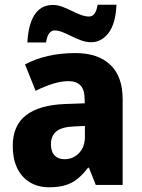

<svg xmlns="http://www.w3.org/2000/svg" viewBox="-20 -784 601 814"><path d="M300 -559Q395 -559 447.5 -509.5Q500 -460 500 -363V0H386L357 -73H353Q332 -45 309.5 -26.5Q287 -8 258 1Q229 10 188 10Q141 10 106 -11.5Q71 -33 52.5 -72Q34 -111 34 -165Q34 -252 90.5 -295.5Q147 -339 256 -343L339 -346V-361Q339 -403 321.5 -421.5Q304 -440 270 -440Q240 -440 204.5 -429Q169 -418 131 -399L86 -511Q129 -534 182.5 -546.5Q236 -559 300 -559ZM295 -248Q242 -246 219 -227Q196 -208 196 -172Q196 -141 211.5 -125Q227 -109 253 -109Q290 -109 315 -135Q340 -161 340 -204V-250ZM96 -604Q98 -640 105 -669Q112 -698 125 -719Q138 -740 157.5 -751.5Q177 -763 204 -763Q224 -763 244 -755.5Q264 -748 284 -738Q304 -728 322.5 -721Q341 -714 358 -714Q371 -714 380 -725Q389 -736 394 -764H474Q470 -683 440 -644Q410 -605 367 -605Q346 -605 325 -612.5Q304 -620 284 -630Q264 -640 245.5 -647.5Q227 -655 211 -655Q200 -655 190 -644.5Q180 -634 175 -604Z"/></svg>

Font: Noto Sans Khmer SemiCondensed ExtraBold
Style: Regular
Weight: 800
Width: 4
Designer: Danh Hong and the Monotype Design Team
Foundry: Monotype Imaging Inc.
Version: Version 2.004